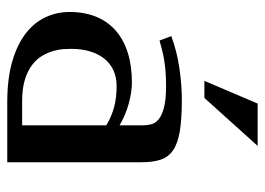

<svg xmlns="http://www.w3.org/2000/svg" viewBox="-118 -594 713 516"><g transform="rotate(90 238.0 -336.5)"><path d="M212.4 -426.8Q189 -426.8 171.6 -425.3Q154.3 -423.8 140.1 -421.4Q126 -418.9 113.8 -415.8Q101.6 -412.6 89.4 -409.2L77.6 -440.9Q118.7 -456.1 163.3 -462.6Q208 -469.2 248 -469.2Q299.3 -469.2 332.3 -463.9Q365.2 -458.5 383.8 -446Q402.3 -433.6 409.4 -412.8Q416.5 -392.1 416.5 -360.8V0H256.3Q190.9 0 144.8 -13.7Q98.6 -27.3 69.3 -50.5Q40 -73.7 26.4 -103.8Q12.7 -133.8 12.7 -167Q12.7 -208 25.6 -239.3Q38.6 -270.5 63 -291.7Q87.4 -313 122.6 -324Q157.7 -335 202.6 -335Q227.1 -335 258.1 -326.7Q289.1 -318.4 317.4 -301.8V-362.8Q317.4 -374 314.9 -385.5Q312.5 -397 302.2 -406Q292 -415 270.8 -420.9Q249.5 -426.8 212.4 -426.8ZM317.4 -40V-266.1Q293.9 -280.3 268.6 -287.1Q243.2 -293.9 212.4 -293.9Q188 -293.9 169.2 -285.2Q150.4 -276.4 137.7 -260.3Q125 -244.1 118.4 -221.7Q111.8 -199.2 111.8 -171.9Q111.8 -164.1 112.5 -151.4Q113.3 -138.7 117.4 -124Q121.6 -109.4 130.1 -94.5Q138.7 -79.6 154.3 -67.4Q169.9 -55.2 193.8 -47.6Q217.8 -40 252.4 -40ZM258.8 -672.9H372.6L243.7 -529.8H197.8Z"/></g></svg>

Font: Federov2
Style: Regular
Weight: 400
Designer: Olexa M. Volochay | Cyreal.org
Foundry: Olexa M. Volochay | Cyreal.org
Version: Version 1.000